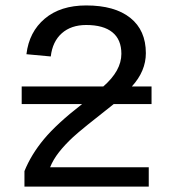

<svg xmlns="http://www.w3.org/2000/svg" viewBox="-20 -689 640 709"><path d="M60.1 -369.6H361.3Q428.2 -427.7 428.2 -490.2Q428.2 -543 395 -569.8Q361.8 -596.7 298.3 -596.7Q242.7 -596.7 208.3 -566.2Q173.8 -535.6 167.5 -480.5L77.6 -488.8Q87.4 -571.3 145.3 -620.1Q203.1 -668.9 298.3 -668.9Q403.8 -668.9 461.2 -623Q518.6 -577.1 518.6 -492.7Q518.6 -426.3 466.8 -369.6H539.6V-304.7H399.9Q280.8 -211.4 250 -182.9Q219.2 -154.3 197.8 -127Q176.3 -99.6 165 -71.3H529.3V0H70.3V-57.1Q95.2 -118.7 142.6 -175.5Q189.9 -232.4 283.2 -304.7H60.1Z"/></svg>

Font: Cousine
Style: Regular
Weight: 400
Monospace: yes
Designer: Steve Matteson
Foundry: Ascender Corporation
Version: Version 1.20